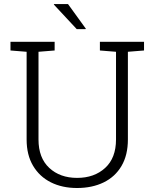

<svg xmlns="http://www.w3.org/2000/svg" viewBox="-20 -917 762 947"><path d="M359.9 10.3Q286.6 10.3 230.7 -17.8Q174.8 -45.9 143.1 -99.4Q111.3 -152.8 111.3 -229V-661.6L31.7 -668V-710.9H249.5V-668L169.9 -661.6V-229Q169.9 -138.2 222.9 -88.9Q275.9 -39.6 360.4 -39.6Q444.8 -39.6 498.5 -88.6Q552.2 -137.7 552.2 -229V-661.6L472.7 -668V-710.9H690.4V-668L610.8 -661.6V-229Q610.8 -151.9 579.3 -98.4Q547.9 -44.9 491.2 -17.3Q434.6 10.3 359.9 10.3ZM403.8 -774.9 401.4 -773.4H358.4L245.6 -894.5L246.6 -897H315.4Z"/></svg>

Font: Roboto Slab Light
Style: Regular
Weight: 300
Designer: Google
Version: Version 2.000; ttfautohint (v1.8.1.43-b0c9)